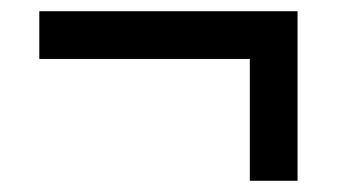

<svg xmlns="http://www.w3.org/2000/svg" viewBox="-20 -399 620 342"><path d="M425 -77V-294H50V-379H510V-77Z"/></svg>

Font: Sometype Mono SemiBold
Style: Regular
Weight: 600
Designer: Ryoichi Tsunekawa
Foundry: Dharma Type
Version: Version 1.001